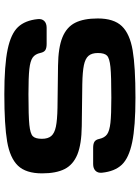

<svg xmlns="http://www.w3.org/2000/svg" viewBox="96 -708 624 855"><g transform="rotate(-90 407.5 -281.0)"><path d="M65.4 -138.2Q63.5 -156.7 74 -167.2Q84.5 -177.7 104 -177.7H176Q194.7 -177.7 203.8 -171.6Q212.9 -165.5 216 -149.9Q221.2 -126.5 236.5 -115.6Q251.8 -104.7 287.7 -100.7Q323.7 -96.7 399.6 -96.7Q497 -96.7 536.3 -100.7Q575.6 -104.7 587 -116.2Q598.4 -127.7 598.4 -156.6Q598.4 -183.7 586 -198.2Q573.6 -212.8 544.3 -218.9Q515 -225 460.5 -226L272.9 -228.4Q192.1 -229.4 146.5 -248Q101 -266.7 81.7 -304.7Q62.5 -342.7 62.5 -405.3Q62.5 -476.8 96.6 -512.5Q130.8 -548.1 204.2 -560.7Q277.6 -573.2 415.2 -573.2Q543.9 -573.2 614 -558.6Q684.1 -544 713.9 -512.4Q743.8 -480.7 749.4 -424.3Q751.4 -405.8 740.9 -395.3Q730.4 -384.8 710.8 -384.8H638.9Q620.1 -384.8 611 -390.9Q602 -397 598.8 -412.6Q593.7 -436 578.4 -446.9Q563.1 -457.8 527.1 -461.8Q491.1 -465.8 415.2 -465.8Q317.9 -465.8 278.6 -461.8Q239.3 -457.8 227.8 -446.3Q216.4 -434.8 216.4 -405.9Q216.4 -378.8 228.8 -364.3Q241.2 -349.7 270.5 -343.6Q299.8 -337.5 354.3 -336.5L541.9 -334.1Q622.8 -333.1 668.3 -314.5Q713.9 -295.8 733.1 -257.8Q752.3 -219.8 752.3 -157.2Q752.3 -85.7 718.2 -50Q684.1 -14.4 610.6 -1.8Q537.2 10.7 399.6 10.7Q270.9 10.7 200.8 -3.9Q130.8 -18.5 100.9 -50.1Q71.1 -81.8 65.4 -138.2Z"/></g></svg>

Font: Gyrochrome
Style: Regular
Weight: 400
Designer: David Moles
Foundry: David Moles
Version: Version 1.005;Glyphs 3.2.3 (3260)